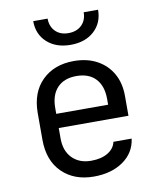

<svg xmlns="http://www.w3.org/2000/svg" viewBox="-88 -854 775 933"><g transform="rotate(-10 300.0 -387.5)"><path d="M300 10Q203 10 143.5 -48.5Q84 -107 84 -210V-340Q84 -443 143.5 -501.5Q203 -560 300 -560Q365 -560 413.5 -534Q462 -508 489 -461Q516 -414 516 -350V-252H172V-200Q172 -139 207 -103.5Q242 -68 300 -68Q350 -68 382.5 -87.5Q415 -107 422 -140H512Q503 -71 445 -30.5Q387 10 300 10ZM172 -322H428V-350Q428 -415 394.5 -450.5Q361 -486 300 -486Q239 -486 205.5 -450.5Q172 -415 172 -350ZM300 -640Q228 -640 184 -680Q140 -720 140 -785H211Q211 -746 235 -722Q259 -698 299 -698Q340 -698 364.5 -722Q389 -746 389 -785H460Q460 -720 416 -680Q372 -640 300 -640Z"/></g></svg>

Font: JetBrainsMono NFM
Style: Regular
Weight: 400
Monospace: yes
Designer: Philipp Nurullin, Konstantin Bulenkov
Foundry: JetBrains
Version: Version 2.304; ttfautohint (v1.8.4.7-5d5b);Nerd Fonts 3.3.0